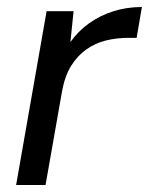

<svg xmlns="http://www.w3.org/2000/svg" viewBox="-20 -528 425 548"><path d="M26 0 113 -496H190L181 -408Q203 -439 233.5 -461Q264 -483 302.5 -495.5Q341 -508 385 -508L370 -420H347Q313 -420 282.5 -412.5Q252 -405 226.5 -387Q201 -369 183 -340Q165 -311 157 -267L110 0Z"/></svg>

Font: DM Sans 24pt
Style: Italic
Weight: 400
Italic angle: -10°
Designer: Colophon Foundry, Jonny Pinhorn
Foundry: Colophon Foundry
Version: Version 4.004;gftools[0.9.30]